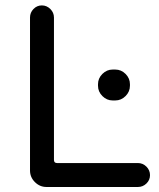

<svg xmlns="http://www.w3.org/2000/svg" viewBox="-20 -708 602 728"><path d="M93.8 -61.5V-641.6Q93.8 -660.2 106.9 -673.8Q120.1 -687.5 138.7 -687.5Q157.2 -687.5 170.9 -673.8Q184.6 -660.2 184.6 -641.6V-101.6Q184.6 -89.8 196.3 -89.8H502.9Q521.5 -89.8 535.2 -76.2Q548.8 -62.5 548.8 -43.9Q548.8 -25.4 535.2 -12.2Q521.5 1 502.9 1H156.2Q130.9 1 112.3 -17.6Q93.8 -36.1 93.8 -61.5ZM351.6 -382.8V-388.7Q351.6 -411.1 368.2 -427.7Q384.8 -444.3 407.2 -444.3H417Q439.5 -444.3 456.1 -427.7Q472.7 -411.1 472.7 -388.7V-382.8Q472.7 -360.4 456.1 -343.8Q439.5 -327.1 417 -327.1H407.2Q384.8 -327.1 368.2 -343.8Q351.6 -360.4 351.6 -382.8Z"/></svg>

Font: jf-openhuninn-1.1
Style: Regular
Weight: 400
Designer: [Kosugi Maru]
      Designed by Motoya company      

      [Varela Round]
      Joe Prince(Latin component); Avraham Co
Foundry: justfont CO.,LTD.
Version: 1.1